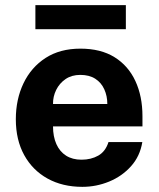

<svg xmlns="http://www.w3.org/2000/svg" viewBox="-20 -716 616 746"><path d="M300 10Q223 10 164.8 -22.2Q106.5 -54.5 74 -113.5Q41.5 -172.5 41.5 -252.5Q41.5 -330 71.2 -392.2Q101 -454.5 157 -490.8Q213 -527 292.5 -527Q371.5 -527 425 -493.8Q478.5 -460.5 506 -401.2Q533.5 -342 533.5 -264.5V-225H186Q186 -185.5 199 -156.2Q212 -127 236.8 -111.2Q261.5 -95.5 296.5 -95.5Q334 -95.5 362 -111.5Q390 -127.5 401.5 -164H533Q524 -109 489 -70Q454 -31 404 -10.5Q354 10 300 10ZM186 -312H397Q397 -343 385.2 -369Q373.5 -395 350.2 -410Q327 -425 292 -425Q258.5 -425 234.8 -408.8Q211 -392.5 198.2 -366.5Q185.5 -340.5 186 -312ZM117.5 -602.5V-696H469V-602.5Z"/></svg>

Font: Public Sans Thin
Style: Bold
Weight: 700
Version: Version 2.001